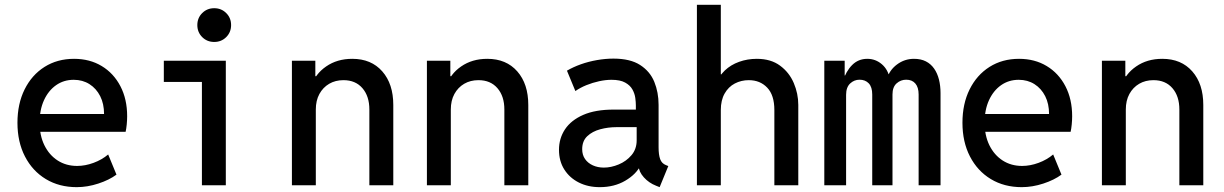

<svg xmlns="http://www.w3.org/2000/svg" viewBox="-20 -772 5102 800"><path d="M299.8 7.8Q226.6 7.8 170.9 -25.9Q115.2 -59.6 84 -120.1Q52.7 -180.7 52.7 -260.3Q52.7 -339.4 82.5 -399.4Q112.3 -459.5 165.5 -493.2Q218.8 -526.9 288.6 -526.9Q354 -526.9 403.8 -496.8Q453.6 -466.8 481.7 -412.8Q509.8 -358.9 509.8 -287.6Q509.8 -272 508.1 -253.7Q506.3 -235.4 503.4 -222.7H130.4V-296.9H413.6Q413.6 -339.4 397.5 -371.3Q381.3 -403.3 352.8 -421.4Q324.2 -439.5 287.1 -439.5Q245.6 -439.5 213.6 -417Q181.6 -394.5 163.3 -354.5Q145 -314.5 145 -261.2Q145 -207.5 165 -166.7Q185.1 -126 220.2 -103.3Q255.4 -80.6 301.3 -80.6Q335 -80.6 369.9 -93.5Q404.8 -106.4 430.7 -128.4L465.3 -44.4Q435.1 -22 389.6 -7.1Q344.2 7.8 299.8 7.8Z M821.3 0V-519H920.9V0ZM662.6 -430.7V-519H920.9V-430.7ZM872.6 -597.2Q842.8 -597.2 822.5 -617.4Q802.2 -637.7 802.2 -667.5Q802.2 -697.3 822.5 -717.5Q842.8 -737.8 872.6 -737.8Q902.3 -737.8 922.6 -717.5Q942.9 -697.3 942.9 -667.5Q942.9 -637.7 922.6 -617.4Q902.3 -597.2 872.6 -597.2Z M1196.3 0V-519H1293.9V-454.6H1314L1278.3 -414.6Q1293 -463.4 1338.9 -495.1Q1384.8 -526.9 1447.8 -526.9Q1526.9 -526.9 1572.8 -474.6Q1618.7 -422.4 1618.7 -334.5V0H1519V-315.9Q1519 -371.1 1490.2 -404.5Q1461.4 -438 1411.1 -438Q1377.4 -438 1351.6 -422.9Q1325.7 -407.7 1310.8 -380.4Q1295.9 -353 1295.9 -315.9V0Z M1758.8 0V-519H1856.4V-454.6H1876.5L1840.8 -414.6Q1855.5 -463.4 1901.4 -495.1Q1947.3 -526.9 2010.3 -526.9Q2089.4 -526.9 2135.3 -474.6Q2181.2 -422.4 2181.2 -334.5V0H2081.5V-315.9Q2081.5 -371.1 2052.7 -404.5Q2023.9 -438 1973.6 -438Q1939.9 -438 1914.1 -422.9Q1888.2 -407.7 1873.3 -380.4Q1858.4 -353 1858.4 -315.9V0Z M2479 7.8Q2430.2 7.8 2391.8 -11.5Q2353.5 -30.8 2331.3 -65.7Q2309.1 -100.6 2309.1 -147.9Q2309.1 -195.3 2334.2 -233.2Q2359.4 -271 2409.9 -293.2Q2460.4 -315.4 2537.1 -315.4H2648.4V-242.2H2548.3Q2513.7 -242.2 2481 -233.4Q2448.2 -224.6 2427 -204.6Q2405.8 -184.6 2405.8 -150.4Q2405.8 -126.5 2417.7 -109.4Q2429.7 -92.3 2450.2 -83Q2470.7 -73.7 2496.1 -73.7Q2526.4 -73.7 2558.1 -86.9Q2589.8 -100.1 2611.3 -125.5Q2632.8 -150.9 2632.8 -187.5V-243.7L2629.4 -272V-333Q2629.4 -346.2 2627 -364.3Q2624.5 -382.3 2615 -399.4Q2605.5 -416.5 2584.7 -428Q2564 -439.5 2527.8 -439.5Q2503.9 -439.5 2476.6 -433.6Q2449.2 -427.7 2423.3 -417.2Q2397.5 -406.7 2377.4 -392.6L2342.3 -477.5Q2368.2 -492.7 2400.4 -504.2Q2432.6 -515.6 2467.8 -521.7Q2502.9 -527.8 2536.1 -527.8Q2606 -527.8 2647.2 -501.2Q2688.5 -474.6 2706.3 -430.9Q2724.1 -387.2 2724.1 -335V-158.2Q2724.1 -127 2730.7 -108.9Q2737.3 -90.8 2754.9 -84L2764.6 -80.1L2728.5 7.8L2713.9 2Q2683.6 -9.8 2662.8 -33Q2642.1 -56.2 2641.1 -79.6L2662.1 -69.8H2622.1L2648.9 -83Q2630.9 -45.9 2585.2 -19Q2539.6 7.8 2479 7.8Z M2883.8 0V-752H2983.4V-462.4H3004.4L2964.8 -420.4Q2975.1 -454.6 3000 -478.3Q3024.9 -502 3059.6 -514.4Q3094.2 -526.9 3133.3 -526.9Q3191.9 -526.9 3230.2 -498.5Q3268.6 -470.2 3287.4 -426Q3306.2 -381.8 3306.2 -335V0H3206.5V-313.5Q3206.5 -375.5 3176.8 -406.7Q3147 -438 3100.1 -438Q3068.4 -438 3041.7 -424.1Q3015.1 -410.2 2999.3 -382.3Q2983.4 -354.5 2983.4 -313.5V0Z M3414.6 0V-519H3499.5V-457.5H3511.2L3491.7 -433.1Q3504.9 -475.1 3530.5 -501Q3556.2 -526.9 3593.8 -526.9Q3627.9 -526.9 3654.1 -504.6Q3680.2 -482.4 3687.5 -443.8L3669.9 -462.9H3694.8L3675.8 -443.8Q3686 -480 3717.5 -503.4Q3749 -526.9 3788.1 -526.9Q3816.9 -526.9 3837.6 -516.4Q3858.4 -505.9 3872.1 -486.3Q3885.7 -466.8 3892.3 -440.7Q3898.9 -414.6 3898.9 -383.8V0H3807.6V-378.4Q3807.6 -408.2 3793.9 -424.1Q3780.3 -439.9 3755.9 -439.9Q3732.9 -439.9 3715.8 -424.6Q3698.7 -409.2 3698.7 -378.4V0H3614.3V-378.4Q3614.3 -409.2 3599.9 -424.6Q3585.4 -439.9 3561.5 -439.9Q3539.1 -439.9 3522.2 -424.1Q3505.4 -408.2 3505.4 -377V0Z M4237.3 7.8Q4164.1 7.8 4108.4 -25.9Q4052.7 -59.6 4021.5 -120.1Q3990.2 -180.7 3990.2 -260.3Q3990.2 -339.4 4020 -399.4Q4049.8 -459.5 4103 -493.2Q4156.2 -526.9 4226.1 -526.9Q4291.5 -526.9 4341.3 -496.8Q4391.1 -466.8 4419.2 -412.8Q4447.3 -358.9 4447.3 -287.6Q4447.3 -272 4445.6 -253.7Q4443.8 -235.4 4440.9 -222.7H4067.9V-296.9H4351.1Q4351.1 -339.4 4335 -371.3Q4318.8 -403.3 4290.3 -421.4Q4261.7 -439.5 4224.6 -439.5Q4183.1 -439.5 4151.1 -417Q4119.1 -394.5 4100.8 -354.5Q4082.5 -314.5 4082.5 -261.2Q4082.5 -207.5 4102.5 -166.7Q4122.6 -126 4157.7 -103.3Q4192.9 -80.6 4238.8 -80.6Q4272.5 -80.6 4307.4 -93.5Q4342.3 -106.4 4368.2 -128.4L4402.8 -44.4Q4372.6 -22 4327.1 -7.1Q4281.7 7.8 4237.3 7.8Z M4571.3 0V-519H4668.9V-454.6H4689L4653.3 -414.6Q4668 -463.4 4713.9 -495.1Q4759.8 -526.9 4822.8 -526.9Q4901.9 -526.9 4947.8 -474.6Q4993.7 -422.4 4993.7 -334.5V0H4894V-315.9Q4894 -371.1 4865.2 -404.5Q4836.4 -438 4786.1 -438Q4752.4 -438 4726.6 -422.9Q4700.7 -407.7 4685.8 -380.4Q4670.9 -353 4670.9 -315.9V0Z"/></svg>

Font: Reddit Mono Medium
Style: Regular
Weight: 500
Monospace: yes
Designer: Stephen Hutchings
Foundry: Reddit
Version: Version 1.014